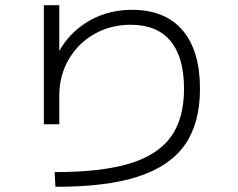

<svg xmlns="http://www.w3.org/2000/svg" viewBox="-20 -718 904 729"><path d="M678.7 -380.9Q678.7 -500.5 627.4 -562.3Q576.2 -624 475.6 -624Q400.4 -624 338.6 -589.1Q276.9 -554.2 241 -492.7Q205.1 -431.2 205.1 -354.5V-246.1H146.5V-698.2H205.1V-524.9Q247.1 -598.1 319.3 -639.4Q391.6 -680.7 481.4 -680.7Q606.4 -680.7 672.9 -603.3Q739.3 -525.9 739.3 -380.9Q739.3 -250 681.9 -168.2Q624.5 -86.4 503.9 -47.4Q383.3 -8.3 190.4 -8.8L187.5 -64.5Q364.3 -64.5 471.7 -96.9Q579.1 -129.4 628.9 -198.5Q678.7 -267.6 678.7 -380.9Z"/></svg>

Font: Pretendard GOV Light
Style: Regular
Weight: 300
Designer: Base glyphs from Inter by Rasmus Andersson; Hangeul glyphs from Noto Sans CJK(Source Han Sans) by Jang Soo-young and Kan
Foundry: Kil Hyung-jin
Version: Version 1.309